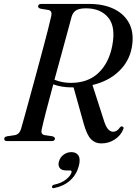

<svg xmlns="http://www.w3.org/2000/svg" viewBox="-20 -720 697 980"><path d="M608.5 -58.5Q595.5 -27.5 565.2 -7.8Q535 12 496.5 12Q465.5 12 444.5 -9.5Q423.5 -31 407.5 -88L355.5 -274Q353.5 -274 352 -274Q321.5 -273.5 296.8 -277.8Q272 -282 252 -289.5Q232 -217 216 -154.8Q200 -92.5 193 -60.5Q186.5 -35 207 -30.5L247.5 -24.5Q260.5 -20.5 260.5 -12.5Q260.5 0 243 0H16.5Q1.5 0 1.5 -11Q1.5 -22 17 -24.5L54.5 -30Q78 -33.5 87 -60.5Q94 -85 106.5 -130Q119 -175 134.5 -231.8Q150 -288.5 166.5 -349.2Q183 -410 198.2 -467Q213.5 -524 225 -569.2Q236.5 -614.5 242 -640Q247 -664.5 227.5 -669L187.5 -675.5Q174.5 -679 174.5 -687.5Q174.5 -700 192 -700H434.5Q510.5 -700 564.2 -673Q618 -646 641.8 -596Q665.5 -546 652.5 -476.5Q639.5 -407 587.2 -356.5Q535 -306 452 -286L506 -118.5Q518.5 -75.5 530.8 -61.5Q543 -47.5 557.5 -47.5Q577 -47.5 592 -69.5Q598 -77 605 -74Q614.5 -70.5 608.5 -58.5ZM345.5 -634.5Q338 -606 324 -554.8Q310 -503.5 292.8 -440.2Q275.5 -377 258 -313Q276.5 -305.5 297.2 -301.2Q318 -297 341.5 -297Q429.5 -297 483 -348.2Q536.5 -399.5 553 -487Q571.5 -583 532.5 -630.2Q493.5 -677.5 419 -677.5Q385 -677.5 368.5 -667.2Q352 -657 345.5 -634.5ZM318.5 150Q293.5 150 284.5 137Q275.5 124 280.5 105.5Q286 83.5 304 70Q322 56.5 344.5 56.5Q369.5 56.5 380.5 74Q391.5 91.5 382.5 126.5Q370.5 171.5 338.5 200.5Q306.5 229.5 258.5 239.5Q245.5 243 245.5 234Q245.5 225 257 222.5Q294.5 214.5 317.5 195.8Q340.5 177 345 160Q347.5 150 337.5 150Z"/></svg>

Font: Fraunces 72pt S000
Style: Italic
Weight: 400
Italic angle: -16°
Version: Version 1.000; ttfautohint (v1.8.3)